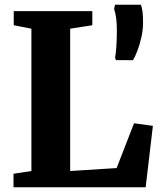

<svg xmlns="http://www.w3.org/2000/svg" viewBox="-20 -790 676 810"><path d="M37 0V-57L112.5 -68.5V-669L38 -683.5V-743H369.5V-683.5L276 -669V-68.5L472 -81L545.5 -270L625 -259L594.5 0ZM541 -536 469 -536.5 465.5 -546Q469 -565.5 471 -596.2Q473 -627 473 -663Q473 -692.5 469.8 -715.2Q466.5 -738 461.5 -751.5L465 -770H574.5Q579 -758 581.2 -740.5Q583.5 -723 583.5 -694.5Q583.5 -665.5 576.8 -634.5Q570 -603.5 560.2 -577.5Q550.5 -551.5 541 -536Z"/></svg>

Font: Merriweather 36pt ExtraBold
Style: Regular
Weight: 800
Designer: Eben Sorkin
Foundry: Eben Sorkin
Version: Version 2.100